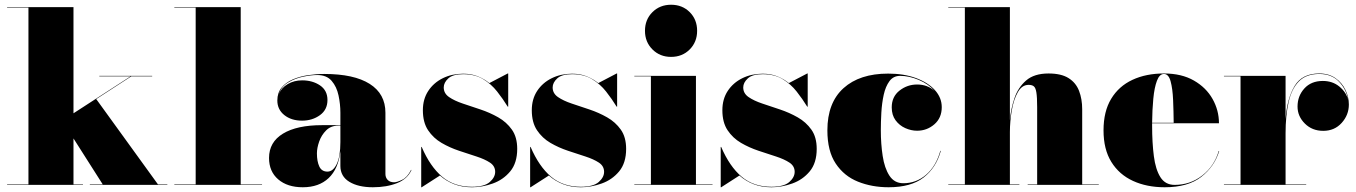

<svg xmlns="http://www.w3.org/2000/svg" viewBox="-20 -780 5722 810"><path d="M10 -2H100V-748H10V-750H290V-302L531 -458H399V-460H622V-458H534L386 -362L646.5 -2H686V0H359V-2H413.5L290 -196V-2H330V0H10Z M715.5 -2H805.5V-748H715.5V-750H995.5V-2H1085.5V0H715.5Z M1339 -252H1416V-304.5Q1416 -340.5 1408.2 -377.2Q1400.5 -414 1379.2 -438.8Q1358 -463.5 1318 -463.5Q1293 -463.5 1259 -456.5Q1225 -449.5 1196 -432.2Q1167 -415 1156.5 -383.5Q1167 -409.5 1193.8 -425.2Q1220.5 -441 1254.5 -441Q1298.5 -441 1330 -419.8Q1361.5 -398.5 1361.5 -358Q1361.5 -317 1329.5 -294Q1297.5 -271 1254.5 -271Q1209 -271 1179.5 -294.5Q1150 -318 1150 -356Q1150 -388.5 1167.8 -410.2Q1185.5 -432 1214.8 -444.8Q1244 -457.5 1279 -462.8Q1314 -468 1348 -468Q1473.5 -468 1539.8 -426Q1606 -384 1606 -304.5V-46Q1606 -31 1615.5 -21Q1625 -11 1643 -11Q1654.5 -11 1676.5 -21.5Q1698.5 -32 1714 -63H1716Q1699 -25 1655.2 -7.5Q1611.5 10 1553 10Q1491.5 10 1453.8 -13Q1416 -36 1416 -80V-142.5Q1407.5 -67.5 1366.5 -28.8Q1325.5 10 1257.5 10Q1192.5 10 1153.8 -23.2Q1115 -56.5 1115 -113.5Q1115 -180.5 1173.8 -216.2Q1232.5 -252 1339 -252ZM1361.5 -56Q1385 -56 1400.5 -87.8Q1416 -119.5 1416 -180.5V-250H1407.5Q1376 -250 1356 -230Q1336 -210 1326.5 -182.8Q1317 -155.5 1317 -133Q1317 -99.5 1327 -77.8Q1337 -56 1361.5 -56Z M1759 10H1757V-160H1759Q1794.5 -77.5 1845 -34.8Q1895.5 8 1971 8Q2023.5 8 2046.2 -12Q2069 -32 2069 -55Q2069 -79.5 2047 -94Q2025 -108.5 1990.2 -119.8Q1955.5 -131 1916.5 -144Q1877.5 -157 1842.8 -177.2Q1808 -197.5 1786 -230.5Q1764 -263.5 1764 -315Q1764 -362 1786.8 -396.5Q1809.5 -431 1848 -450Q1886.5 -469 1934 -469Q1968.5 -469 1995.8 -458Q2023 -447 2044.5 -429.5L2122 -470H2124V-330H2122Q2102 -362.5 2077.2 -394Q2052.5 -425.5 2018 -446.2Q1983.5 -467 1934 -467Q1890.5 -467 1871.2 -449.2Q1852 -431.5 1852 -411Q1852 -386 1874.5 -370.5Q1897 -355 1932.2 -343.2Q1967.5 -331.5 2007 -318.2Q2046.5 -305 2081.8 -285Q2117 -265 2139.5 -233.2Q2162 -201.5 2162 -152Q2162 -92.5 2132.5 -57Q2103 -21.5 2058.8 -5.8Q2014.5 10 1971 10Q1930 10 1896.5 -2.8Q1863 -15.5 1836 -39.5Z M2218.5 10H2216.5V-160H2218.5Q2254 -77.5 2304.5 -34.8Q2355 8 2430.5 8Q2483 8 2505.8 -12Q2528.5 -32 2528.5 -55Q2528.5 -79.5 2506.5 -94Q2484.5 -108.5 2449.8 -119.8Q2415 -131 2376 -144Q2337 -157 2302.2 -177.2Q2267.5 -197.5 2245.5 -230.5Q2223.5 -263.5 2223.5 -315Q2223.5 -362 2246.2 -396.5Q2269 -431 2307.5 -450Q2346 -469 2393.5 -469Q2428 -469 2455.2 -458Q2482.5 -447 2504 -429.5L2581.5 -470H2583.5V-330H2581.5Q2561.5 -362.5 2536.8 -394Q2512 -425.5 2477.5 -446.2Q2443 -467 2393.5 -467Q2350 -467 2330.8 -449.2Q2311.5 -431.5 2311.5 -411Q2311.5 -386 2334 -370.5Q2356.5 -355 2391.8 -343.2Q2427 -331.5 2466.5 -318.2Q2506 -305 2541.2 -285Q2576.5 -265 2599 -233.2Q2621.5 -201.5 2621.5 -152Q2621.5 -92.5 2592 -57Q2562.5 -21.5 2518.2 -5.8Q2474 10 2430.5 10Q2389.5 10 2356 -2.8Q2322.5 -15.5 2295.5 -39.5Z M2701 -650Q2701 -697.5 2732.5 -728.8Q2764 -760 2811 -760Q2858.5 -760 2889.8 -728.8Q2921 -697.5 2921 -650Q2921 -603 2889.8 -571.5Q2858.5 -540 2811 -540Q2764 -540 2732.5 -571.5Q2701 -603 2701 -650ZM2656 -2H2726V-458H2656V-460H2916V-2H2986V0H2656Z M3022.5 10H3020.5V-160H3022.5Q3058 -77.5 3108.5 -34.8Q3159 8 3234.5 8Q3287 8 3309.8 -12Q3332.5 -32 3332.5 -55Q3332.5 -79.5 3310.5 -94Q3288.5 -108.5 3253.8 -119.8Q3219 -131 3180 -144Q3141 -157 3106.2 -177.2Q3071.5 -197.5 3049.5 -230.5Q3027.5 -263.5 3027.5 -315Q3027.5 -362 3050.2 -396.5Q3073 -431 3111.5 -450Q3150 -469 3197.5 -469Q3232 -469 3259.2 -458Q3286.5 -447 3308 -429.5L3385.5 -470H3387.5V-330H3385.5Q3365.5 -362.5 3340.8 -394Q3316 -425.5 3281.5 -446.2Q3247 -467 3197.5 -467Q3154 -467 3134.8 -449.2Q3115.5 -431.5 3115.5 -411Q3115.5 -386 3138 -370.5Q3160.5 -355 3195.8 -343.2Q3231 -331.5 3270.5 -318.2Q3310 -305 3345.2 -285Q3380.5 -265 3403 -233.2Q3425.5 -201.5 3425.5 -152Q3425.5 -92.5 3396 -57Q3366.5 -21.5 3322.2 -5.8Q3278 10 3234.5 10Q3193.5 10 3160 -2.8Q3126.5 -15.5 3099.5 -39.5Z M3949 -143.5Q3929.5 -72.5 3876.5 -31.2Q3823.5 10 3729 10Q3658.5 10 3599.8 -13.5Q3541 -37 3505.8 -89.8Q3470.5 -142.5 3470.5 -230Q3470.5 -346.5 3538.5 -408Q3606.5 -469.5 3727 -469.5Q3793 -469.5 3844 -450.8Q3895 -432 3924 -400Q3953 -368 3953 -328Q3953 -282.5 3921.8 -255.5Q3890.5 -228.5 3849 -228.5Q3824 -228.5 3799.2 -239.5Q3774.5 -250.5 3758.2 -272.5Q3742 -294.5 3742 -327Q3742 -372 3774.8 -397.8Q3807.5 -423.5 3849 -423.5Q3893.5 -423.5 3923.5 -395.5Q3897.5 -425.5 3856.2 -442.8Q3815 -460 3777.5 -460Q3749 -460 3732.5 -437.8Q3716 -415.5 3708.2 -380.2Q3700.5 -345 3698.2 -305.2Q3696 -265.5 3696 -230Q3696 -173 3703.8 -122Q3711.5 -71 3732.2 -39Q3753 -7 3791 -7Q3845.5 -7 3887.2 -43Q3929 -79 3947 -143.5Z M3980.5 -2H4050.5V-748H3980.5V-750H4240.5V-273.5Q4244.5 -320.5 4259.8 -365.8Q4275 -411 4309 -440.5Q4343 -470 4403.5 -470Q4457 -470 4488 -450.5Q4519 -431 4532.2 -396.8Q4545.5 -362.5 4545.5 -319V-2H4615.5V0H4315.5V-2H4355.5V-328Q4355.5 -370 4352.2 -390Q4349 -410 4341.2 -416Q4333.5 -422 4319.5 -422Q4291.5 -422 4274 -391.2Q4256.5 -360.5 4248.5 -314.5Q4240.5 -268.5 4240.5 -223V-2H4280.5V0H3980.5Z M5123.5 -143Q5104 -78 5048 -34Q4992 10 4893.5 10Q4818 10 4759.8 -16.8Q4701.5 -43.5 4668.5 -96.8Q4635.5 -150 4635.5 -230Q4635.5 -310 4667.8 -363.2Q4700 -416.5 4757.5 -443.2Q4815 -470 4890.5 -470Q4965 -470 5016.8 -440.2Q5068.5 -410.5 5095.5 -362.5Q5122.5 -314.5 5122.5 -260H4840.5Q4840.5 -255 4840.5 -250Q4840.5 -178 4847.8 -121.5Q4855 -65 4875.5 -32.5Q4896 0 4935.5 0Q5001.5 0 5052.2 -39.8Q5103 -79.5 5121.5 -143ZM4890.5 -468Q4871.5 -468 4860.8 -439.2Q4850 -410.5 4845.5 -363.5Q4841 -316.5 4840.5 -262H4931.5Q4931 -311 4929 -358.5Q4927 -406 4918.5 -437Q4910 -468 4890.5 -468Z M5143.5 -2H5213.5V-458H5143.5V-460H5403.5V-277.5Q5410 -365 5441.8 -417.5Q5473.5 -470 5545.5 -470Q5586 -470 5613.8 -450.5Q5641.5 -431 5656 -401Q5670.5 -371 5670.5 -339Q5670.5 -295 5640.2 -261.5Q5610 -228 5562.5 -228Q5515.5 -228 5484.8 -258.8Q5454 -289.5 5454 -330.5Q5454 -375 5482.8 -406.8Q5511.5 -438.5 5560.5 -438.5Q5601.5 -438.5 5630.2 -415Q5659 -391.5 5667 -360Q5660.5 -401.5 5629.5 -434.8Q5598.5 -468 5545.5 -468Q5490 -468 5459.2 -436.2Q5428.5 -404.5 5416 -348Q5403.5 -291.5 5403.5 -218V-2H5490.5V0H5143.5Z"/></svg>

Font: Bodoni* 96pt Fatface
Style: Regular
Weight: 900
Version: Version 2.3